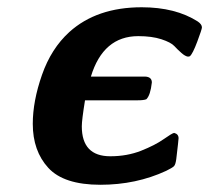

<svg xmlns="http://www.w3.org/2000/svg" viewBox="-20 -495 573 526"><path d="M69.8 -155.8Q69.8 -217.8 95 -289.8Q120.1 -361.8 169.9 -407.2Q245.1 -475.1 368.2 -475.1Q460.9 -475.1 522 -436Q533.2 -428.2 533.2 -419.9Q533.2 -415 520.5 -381.1Q507.8 -347.2 500 -340.8L495.1 -339.8Q487.3 -340.8 477.1 -349.9Q466.8 -358.9 457.5 -368.9Q448.2 -378.9 422.1 -387.5Q396 -396 358.9 -396Q262.7 -396 229 -285.2H377.9Q396 -284.2 396 -269Q392.1 -233.9 380.9 -223.1Q374 -220.2 356.9 -220.2H212.9Q204.1 -166 204.1 -148.9Q204.1 -66.9 282.2 -66.9Q328.1 -66.9 366.5 -82Q404.8 -97.2 428 -113.5Q451.2 -129.9 457 -130.9Q469.2 -127.9 469.2 -116.2Q469.2 -112.3 462.9 -59.1Q460.9 -43.9 456.5 -39.6Q452.1 -35.2 435.1 -26.9Q353 11.2 254.9 11.2Q154.8 11.2 112.3 -35.2Q69.8 -81.5 69.8 -155.8Z"/></svg>

Font: CMU Sans Serif
Style: BoldOblique
Weight: 700
Italic angle: -12°
Version: Version 0.7.0